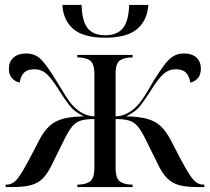

<svg xmlns="http://www.w3.org/2000/svg" viewBox="-20 -759 852 779"><path d="M407 -606Q320 -606 278.5 -640.5Q237 -675 233 -739H311Q313 -672 336 -644Q359 -616 407 -616Q455 -616 478.5 -644.5Q502 -673 504 -739H582Q577 -675 535.5 -640.5Q494 -606 407 -606ZM3 0V-10H7Q32 -10 51 -34Q70 -58 102 -119L142 -196Q160 -229 181.5 -248.5Q203 -268 235.5 -277Q268 -286 320 -287Q282 -305 262 -331Q242 -357 218 -395Q190 -440 169 -459Q148 -478 120 -478Q90 -478 76.5 -463Q63 -448 60 -424Q43 -427 29.5 -441Q16 -455 16 -481Q16 -508 34.5 -525Q53 -542 86 -542Q124 -542 148.5 -516Q173 -490 210 -429Q231 -394 247.5 -368Q264 -342 281 -325Q297 -309 317.5 -298.5Q338 -288 363 -287V-457Q363 -502 344.5 -514Q326 -526 297 -526H294V-536H518V-526H516Q486 -526 467.5 -514.5Q449 -503 449 -460V-287Q475 -288 495 -298.5Q515 -309 532 -325Q549 -342 565.5 -368Q582 -394 602 -429Q627 -469 645.5 -494Q664 -519 682.5 -530.5Q701 -542 726 -542Q760 -542 777.5 -525Q795 -508 795 -481Q795 -455 782 -441Q769 -427 752 -424Q749 -448 735.5 -463Q722 -478 693 -478Q665 -478 643.5 -459Q622 -440 594 -395Q570 -357 550 -331Q530 -305 492 -287Q544 -286 576.5 -277Q609 -268 630.5 -248.5Q652 -229 670 -196L710 -119Q742 -58 761 -34Q780 -10 805 -10H809V0H782Q737 0 708 -7.5Q679 -15 658 -36Q637 -57 618 -98L572 -191Q554 -228 539 -246Q524 -264 503.5 -270Q483 -276 449 -276V-78Q449 -34 467.5 -22Q486 -10 515 -10H518V0H294V-10H297Q327 -10 345 -22.5Q363 -35 363 -82V-276Q329 -276 308.5 -270Q288 -264 273 -246Q258 -228 240 -191L194 -98Q175 -57 154.5 -36Q134 -15 104.5 -7.5Q75 0 30 0Z"/></svg>

Font: Noto Serif Display SemiCondensed
Style: Regular
Weight: 400
Width: 4
Designer: Monotype Design Team
Foundry: Monotype Imaging Inc.
Version: Version 2.009